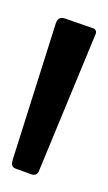

<svg xmlns="http://www.w3.org/2000/svg" viewBox="51 -844 182 325"><g transform="rotate(90 142.5 -681.0)"><path d="M38 -751 270 -655Q278 -651 274 -641L266 -619Q264 -612 260.5 -610.5Q257 -609 250 -611L22 -683Q6 -687 11 -700L27 -746Q28 -750 31 -751.5Q34 -753 38 -751Z"/></g></svg>

Font: Libre Franklin
Style: Regular
Weight: 400
Designer: Pablo Impallari, Rodrigo Fuenzalida
Foundry: Impallari Type
Version: Version 1.002; ttfautohint (v1.5)